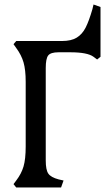

<svg xmlns="http://www.w3.org/2000/svg" viewBox="-20 -832 483 852"><path d="M40 -15 52 -31Q75 -61 84.5 -93.5Q94 -126 94 -182V-469Q94 -522 84.5 -555Q75 -588 52 -619L40 -636L52 -650H255Q296 -650 320.5 -665Q345 -680 360 -709.5Q375 -739 390 -791L395 -812L426 -801V-580L411 -568L395 -580Q368 -600 292 -600H240Q205 -600 194 -586Q183 -572 183 -530V-120Q183 -78 194.5 -61.5Q206 -45 240 -36L262 -31L251 0H52Z"/></svg>

Font: Kurale
Style: Regular
Weight: 400
Designer: Eduardo Rodriguez Tunni
Foundry: Eduardo Rodriguez Tunni
Version: Version 2.000